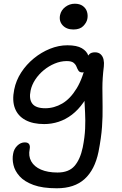

<svg xmlns="http://www.w3.org/2000/svg" viewBox="-20 -742 651 1021"><path d="M282 259.2Q206.2 259.2 158 241.5Q109.8 223.8 84.4 195.5Q59 167.2 51.6 135.3Q44.2 103.4 49.8 75.8Q54 50.2 71.9 32.7Q89.8 15.2 111.6 15.2Q129 15.2 135 24.9Q141 34.6 137.8 51Q130.2 87.6 146.1 116Q162 144.4 198 159.9Q234 175.4 285.8 175.4Q345.8 175.4 376.2 140.6Q406.6 105.8 420 41.6Q430.8 -13 432.7 -57.8Q434.6 -102.6 432.4 -142.7Q430.2 -182.8 428.4 -222.1Q426.6 -261.4 431.2 -304.8L471 -291.4Q451.4 -236.6 423.7 -197.2Q396 -157.8 362.7 -132.3Q329.4 -106.8 291.9 -94.5Q254.4 -82.2 215 -82.2Q154.8 -82.2 114.9 -103.8Q75 -125.4 59.3 -166.4Q43.6 -207.4 55.6 -266Q65.2 -314.2 92.6 -356.5Q120 -398.8 159.8 -431.4Q199.6 -464 245.7 -482.6Q291.8 -501.2 338.2 -501.2Q388.6 -501.2 415.1 -485.6Q441.6 -470 449.6 -446.2Q457.6 -422.4 452.2 -396.6Q449.4 -382.8 438.7 -369.8Q428 -356.8 418.2 -356.8Q403.6 -356.8 397.6 -365.8Q391.6 -374.8 387 -387Q382.4 -399.2 371.2 -408.2Q360 -417.2 335 -417.2Q302.6 -417.2 271 -404Q239.4 -390.8 212.7 -368.8Q186 -346.8 167.6 -318.9Q149.2 -291 142.8 -260.8Q133.2 -215.4 151.8 -190.9Q170.4 -166.4 220.6 -166.4Q268 -166.4 311 -191.5Q354 -216.6 388.1 -272.6Q422.2 -328.6 440.6 -420Q444.4 -442.6 454.5 -453.2Q464.6 -463.8 485 -463.8Q504.2 -463.8 515.6 -453Q527 -442.2 530.7 -425.2Q534.4 -408.2 532.2 -389Q524.4 -325.4 524.5 -274Q524.6 -222.6 525.5 -173.5Q526.4 -124.4 522.5 -67.6Q518.6 -10.8 503.8 65.4Q484.2 160.6 430 209.9Q375.8 259.2 282 259.2ZM370.4 -585.2Q333.6 -585.2 313.2 -607.4Q292.8 -629.6 299.4 -661.8Q305 -688.2 327.5 -705.2Q350 -722.2 377.8 -722.2Q404 -722.2 420.4 -710.2Q436.8 -698.2 442.6 -679.6Q448.4 -661 444.4 -641.2Q440.8 -622 422.9 -603.6Q405 -585.2 370.4 -585.2Z"/></svg>

Font: Shantell Sans Light
Style: Italic
Weight: 300
Italic angle: -11°
Designer: Stephen Nixon, Anya Danilova, Shantell Martin
Foundry: Arrow Type
Version: Version 1.008;[ac192a2d6]